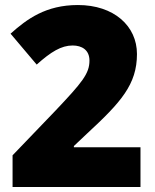

<svg xmlns="http://www.w3.org/2000/svg" viewBox="-20 -744 618 764"><path d="M30 -126V0H539V-158H274V-163L328 -214C461 -337 525 -408 525 -529C525 -641 433 -724 290 -724C162 -724 87 -668 22 -610L126 -487C183 -538 224 -563 269 -563C306 -563 336 -545 336 -503C336 -451 307 -416 200 -303Z"/></svg>

Font: Noto Sans Gurmukhi Black
Style: Regular
Weight: 900
Designer: Jelle Bosma - Monotype Design Team
Foundry: Monotype Imaging Inc.
Version: Version 2.004